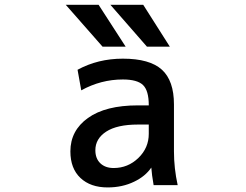

<svg xmlns="http://www.w3.org/2000/svg" viewBox="-20 -781 1040 811"><path d="M277.3 -141.6Q277.3 -229.5 351.6 -282.7Q425.8 -335.9 562.5 -335.9H608.4V-336.9Q608.4 -398.4 584 -421.9Q559.6 -445.3 499 -445.3Q406.2 -445.3 323.2 -399.4L307.6 -486.3Q393.6 -533.2 499 -533.2Q612.3 -533.2 663.6 -486.8Q714.8 -440.4 714.8 -339.8V-141.6Q714.8 -70.3 730.5 1H628.9Q621.1 -43 619.1 -73.2Q593.8 -36.1 546.9 -13.7Q497.1 10.7 434.6 10.7Q362.3 10.7 319.8 -29.3Q277.3 -69.3 277.3 -141.6ZM608.4 -254.9H562.5Q474.6 -254.9 428.7 -225.1Q382.8 -195.3 382.8 -146.5Q382.8 -111.3 403.8 -91.3Q424.8 -71.3 460 -71.3Q520.5 -71.3 564.5 -113.8Q608.4 -156.2 608.4 -215.8ZM585 -760.7 697.3 -584H600.6L446.3 -760.7ZM396.5 -760.7 510.7 -584H413.1L257.8 -760.7Z"/></svg>

Font: GenEi Gothic M SemiBold
Style: Regular
Weight: 500
Designer: o_tamon (Modified); [Source Han Sans]
Ryoko NISHIZUKA  (kana & ideographs); Paul D. Hunt (Latin, Greek & Cyrillic); Wenl
Version: Version 1.1a;Original Version 1.004